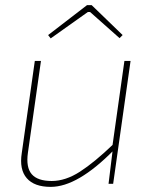

<svg xmlns="http://www.w3.org/2000/svg" viewBox="-20 -718 596 750"><path d="M140 -480 89 -121Q81 -64 104 -37.5Q127 -11 182 -11Q236 -11 292.5 -47.5Q349 -84 422 -154L423 -130Q354 -60 292.5 -24Q231 12 178 12Q114 12 84.5 -22Q55 -56 65 -120L116 -480ZM490 -480 422 0H404L420 -131L419 -147L466 -480ZM338 -698 459 -581 447 -569 332 -671H323L178 -568L168 -581L320 -698Z"/></svg>

Font: Exo 2 Thin
Style: Italic
Weight: 250
Italic angle: -8°
Designer: Natanael Gama
Foundry: Natanael Gama
Version: Version 2.010